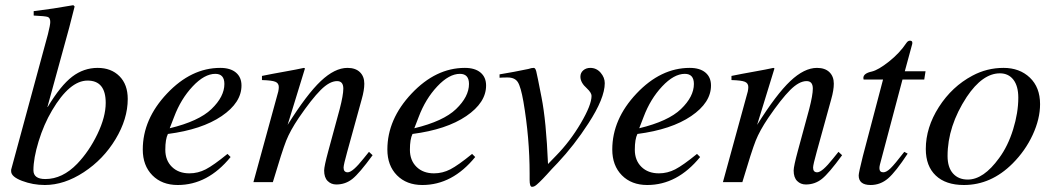

<svg xmlns="http://www.w3.org/2000/svg" viewBox="-20 -703 4066 741"><path d="M163 -290H164Q214 -373 258.5 -407Q303 -441 357 -441Q409 -441 441 -409Q473 -377 473 -321Q473 -244 426 -166Q379 -88 303.5 -38.5Q228 11 153 11Q107 11 65 -5Q23 -21 23 -42V-48L165 -571Q174 -607 174 -618Q174 -634 164.5 -637.5Q155 -641 110 -643V-660Q185 -669 263 -683L268 -678L247 -596ZM388 -306Q388 -392 318 -392Q249 -392 181 -277Q149 -223 129 -157.5Q109 -92 109 -46Q109 -12 155 -12Q221 -12 278 -71Q324 -119 356 -185.5Q388 -252 388 -306Z M858 -109 870 -97Q782 11 666 11Q605 11 568 -26.5Q531 -64 531 -126Q531 -243 624.5 -342Q718 -441 830 -441Q869 -441 890.5 -423Q912 -405 912 -373Q912 -307 835.5 -255Q759 -203 628 -186Q618 -166 618 -125Q618 -84 643.5 -59Q669 -34 711 -34Q744 -34 774 -49.5Q804 -65 858 -109ZM652 -252 635 -208Q747 -235 796 -282Q846 -330 846 -379Q846 -418 811 -418Q769 -418 723.5 -369.5Q678 -321 652 -252Z M1404 -117 1418 -104Q1367 -34 1340 -12.5Q1313 9 1278 9Q1258 9 1244.5 -4.5Q1231 -18 1231 -45Q1231 -61 1247 -120L1291 -282Q1305 -336 1305 -361Q1305 -390 1281 -390Q1252 -390 1217.5 -355.5Q1183 -321 1133 -248Q1100 -199 1084.5 -160Q1069 -121 1033 0H958L1054 -350Q1056 -360 1056 -367Q1056 -382 1042.5 -387.5Q1029 -393 991 -394V-410Q1030 -418 1078 -426.5Q1126 -435 1153 -441L1157 -439L1090 -221Q1164 -339 1218 -390Q1272 -441 1321 -441Q1352 -441 1369 -424.5Q1386 -408 1386 -380Q1386 -355 1376 -320L1320 -117Q1306 -67 1306 -56Q1306 -38 1322 -38Q1341 -38 1383 -91Q1390 -99 1404 -117Z M1802 -109 1814 -97Q1726 11 1610 11Q1549 11 1512 -26.5Q1475 -64 1475 -126Q1475 -243 1568.5 -342Q1662 -441 1774 -441Q1813 -441 1834.5 -423Q1856 -405 1856 -373Q1856 -307 1779.5 -255Q1703 -203 1572 -186Q1562 -166 1562 -125Q1562 -84 1587.5 -59Q1613 -34 1655 -34Q1688 -34 1718 -49.5Q1748 -65 1802 -109ZM1596 -252 1579 -208Q1691 -235 1740 -282Q1790 -330 1790 -379Q1790 -418 1755 -418Q1713 -418 1667.5 -369.5Q1622 -321 1596 -252Z M2095 -70 2126 -102Q2180 -157 2221.5 -227.5Q2263 -298 2263 -333Q2263 -345 2245 -362Q2220 -384 2220 -407Q2220 -422 2231 -431.5Q2242 -441 2258 -441Q2282 -441 2298 -422.5Q2314 -404 2314 -382Q2314 -324 2251 -227Q2196 -142 2132 -74Q2123 -65 2110 -51Q2097 -37 2091 -30Q2085 -23 2075.5 -13.5Q2066 -4 2061.5 0.5Q2057 5 2051 10Q2045 15 2041 16.5Q2037 18 2033 18Q2024 18 2024 -9V-33Q2024 -171 2000 -311Q1990 -368 1978.5 -386Q1967 -404 1939 -404Q1919 -404 1908 -403V-416Q1963 -425 2020 -437Q2031 -441 2040 -441Q2046 -441 2049.5 -428Q2053 -415 2070 -327Q2088 -236 2095 -70Z M2670 -109 2682 -97Q2594 11 2478 11Q2417 11 2380 -26.5Q2343 -64 2343 -126Q2343 -243 2436.5 -342Q2530 -441 2642 -441Q2681 -441 2702.5 -423Q2724 -405 2724 -373Q2724 -307 2647.5 -255Q2571 -203 2440 -186Q2430 -166 2430 -125Q2430 -84 2455.5 -59Q2481 -34 2523 -34Q2556 -34 2586 -49.5Q2616 -65 2670 -109ZM2464 -252 2447 -208Q2559 -235 2608 -282Q2658 -330 2658 -379Q2658 -418 2623 -418Q2581 -418 2535.5 -369.5Q2490 -321 2464 -252Z M3216 -117 3230 -104Q3179 -34 3152 -12.5Q3125 9 3090 9Q3070 9 3056.5 -4.5Q3043 -18 3043 -45Q3043 -61 3059 -120L3103 -282Q3117 -336 3117 -361Q3117 -390 3093 -390Q3064 -390 3029.5 -355.5Q2995 -321 2945 -248Q2912 -199 2896.5 -160Q2881 -121 2845 0H2770L2866 -350Q2868 -360 2868 -367Q2868 -382 2854.5 -387.5Q2841 -393 2803 -394V-410Q2842 -418 2890 -426.5Q2938 -435 2965 -441L2969 -439L2902 -221Q2976 -339 3030 -390Q3084 -441 3133 -441Q3164 -441 3181 -424.5Q3198 -408 3198 -380Q3198 -355 3188 -320L3132 -117Q3118 -67 3118 -56Q3118 -38 3134 -38Q3153 -38 3195 -91Q3202 -99 3216 -117Z M3552 -428 3547 -396H3463L3376 -68Q3374 -60 3374 -54Q3374 -38 3389 -38Q3401 -38 3417 -53.5Q3433 -69 3470 -117L3483 -110Q3437 -40 3407.5 -14.5Q3378 11 3340 11Q3294 11 3294 -26Q3294 -36 3310 -100L3388 -396H3313L3312 -402Q3312 -420 3345 -427Q3370 -433 3411 -465.5Q3452 -498 3478 -537Q3484 -546 3492 -546Q3501 -546 3501 -538Q3501 -533 3500 -531L3472 -428Z M3994 -301Q3994 -244 3965.5 -182.5Q3937 -121 3888 -72Q3805 11 3700 11Q3630 11 3591.5 -25.5Q3553 -62 3553 -128Q3553 -211 3603.5 -290Q3654 -369 3733 -411Q3789 -441 3853 -441Q3915 -441 3954.5 -403.5Q3994 -366 3994 -301ZM3910 -326Q3910 -371 3891 -395.5Q3872 -420 3839 -420Q3772 -420 3711 -329Q3637 -216 3637 -101Q3637 -57 3658 -33.5Q3679 -10 3715 -10Q3776 -10 3836 -93Q3870 -139 3890 -203.5Q3910 -268 3910 -326Z"/></svg>

Font: STIX
Style: Italic
Weight: 400
Italic angle: -16.33°
Designer: MicroPress Inc., with final additions and corrections provided by Coen Hoffman, Elsevier (retired)
Version: Version 1.1.1